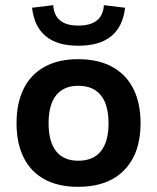

<svg xmlns="http://www.w3.org/2000/svg" viewBox="-20 -703 607 743"><path d="M282 -474Q360 -474 414 -444.5Q468 -415 496 -359.5Q524 -304 524 -226Q524 -110 461 -45Q398 20 282 20Q206 20 152.5 -9Q99 -38 71.5 -93.5Q44 -149 44 -226Q44 -304 71.5 -359.5Q99 -415 152.5 -444.5Q206 -474 282 -474ZM283 -371Q226 -371 197 -334Q168 -297 168 -226Q168 -155 197 -118Q226 -81 283 -81Q341 -81 370.5 -118Q400 -155 400 -226Q400 -297 370.5 -334Q341 -371 283 -371ZM283 -526Q121 -526 104 -673L186 -683Q191 -604 283 -604Q377 -604 382 -683L464 -673Q447 -526 283 -526Z"/></svg>

Font: Podkova ExtraBold
Style: Regular
Weight: 800
Designer: Ilya Yudin
Foundry: Cyreal (www.cyreal.org)
Version: Version 2.103